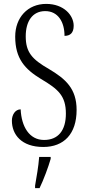

<svg xmlns="http://www.w3.org/2000/svg" viewBox="-20 -744 451 985"><path d="M202 10C308 10 373 -57 373 -180C373 -289 317 -339 231 -390C144 -440 112 -476 112 -558C112 -634 146 -687 212 -687C278 -687 311 -631 311 -560C340 -560 358 -575 358 -612C358 -665 308 -724 217 -724C122 -724 58 -654 58 -556C58 -443 108 -389 190 -339C278 -287 318 -253 318 -161C318 -74 278 -26 206 -26C130 -26 90 -95 86 -183C58 -183 41 -155 41 -125C41 -54 90 10 202 10ZM160 208V221H183C203 180 228 113 240 71V61H181C177 112 168 161 160 208Z"/></svg>

Font: Noto Serif Bengali ExtraCondensed Light
Style: Regular
Weight: 300
Width: 2
Designer: Juan Bruce, Universal Thirst, Indian Type Foundry and the Monotype Design Team.
Foundry: Monotype Imaging Inc.
Version: Version 2.003